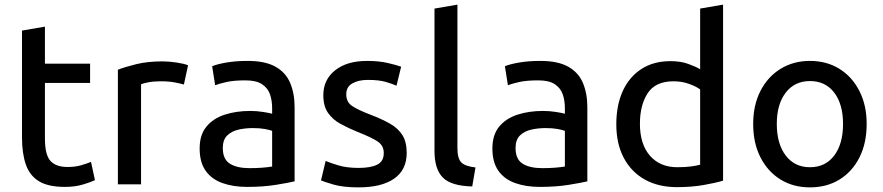

<svg xmlns="http://www.w3.org/2000/svg" viewBox="-20 -796 3813 829"><path d="M260 11Q188 11 148 -13.5Q108 -38 91.5 -86Q75 -134 75 -202V-664L174 -681V-521H369V-438H174V-199Q174 -127 198 -101Q222 -75 271 -75Q305 -75 330.5 -82.5Q356 -90 373 -97L390 -18Q371 -9 337 1Q303 11 260 11Z M489 0V-495Q520 -507 568.5 -519Q617 -531 682 -531Q710 -531 743 -526Q776 -521 792 -514L774 -431Q761 -435 735.5 -440Q710 -445 674 -445Q643 -445 620 -440.5Q597 -436 589 -432V0Z M1047 11Q987 11 940.5 -5.5Q894 -22 868 -58.5Q842 -95 842 -155Q842 -214 871.5 -249.5Q901 -285 950.5 -301Q1000 -317 1061 -317Q1089 -317 1117 -312.5Q1145 -308 1155 -305V-329Q1155 -361 1146 -388Q1137 -415 1112 -432Q1087 -449 1040 -449Q990 -449 958.5 -442Q927 -435 909 -428L896 -510Q917 -519 957.5 -526Q998 -533 1049 -533Q1125 -533 1169.5 -508Q1214 -483 1233 -437.5Q1252 -392 1252 -333V-13Q1227 -7 1172 2Q1117 11 1047 11ZM1057 -70Q1088 -70 1113 -72Q1138 -74 1155 -77V-231Q1145 -235 1123.5 -239Q1102 -243 1071 -243Q1040 -243 1010.5 -236.5Q981 -230 961.5 -211.5Q942 -193 942 -157Q942 -108 973 -89Q1004 -70 1057 -70Z M1529 13Q1461 13 1420.5 1Q1380 -11 1366 -17L1386 -101Q1405 -93 1441 -82Q1477 -71 1529 -71Q1580 -71 1608.5 -85Q1637 -99 1637 -135Q1637 -167 1611.5 -184.5Q1586 -202 1525 -226Q1483 -243 1449.5 -261.5Q1416 -280 1396 -309Q1376 -338 1376 -385Q1376 -452 1427 -492.5Q1478 -533 1565 -533Q1616 -533 1654.5 -524Q1693 -515 1712 -508L1692 -426Q1674 -434 1645 -442.5Q1616 -451 1568 -451Q1528 -451 1501.5 -436Q1475 -421 1475 -389Q1475 -356 1499.5 -339Q1524 -322 1579 -301Q1629 -282 1664 -262Q1699 -242 1717.5 -212.5Q1736 -183 1736 -136Q1736 -62 1681.5 -24.5Q1627 13 1529 13Z M2019 9Q1928 7 1892 -29.5Q1856 -66 1856 -144V-759L1955 -776V-157Q1955 -112 1971.5 -95Q1988 -78 2033 -73Z M2311 11Q2251 11 2204.5 -5.5Q2158 -22 2132 -58.5Q2106 -95 2106 -155Q2106 -214 2135.5 -249.5Q2165 -285 2214.5 -301Q2264 -317 2325 -317Q2353 -317 2381 -312.5Q2409 -308 2419 -305V-329Q2419 -361 2410 -388Q2401 -415 2376 -432Q2351 -449 2304 -449Q2254 -449 2222.5 -442Q2191 -435 2173 -428L2160 -510Q2181 -519 2221.5 -526Q2262 -533 2313 -533Q2389 -533 2433.5 -508Q2478 -483 2497 -437.5Q2516 -392 2516 -333V-13Q2491 -7 2436 2Q2381 11 2311 11ZM2321 -70Q2352 -70 2377 -72Q2402 -74 2419 -77V-231Q2409 -235 2387.5 -239Q2366 -243 2335 -243Q2304 -243 2274.5 -236.5Q2245 -230 2225.5 -211.5Q2206 -193 2206 -157Q2206 -108 2237 -89Q2268 -70 2321 -70Z M2903 12Q2823 12 2764.5 -20.5Q2706 -53 2673.5 -114Q2641 -175 2641 -259Q2641 -341 2668.5 -402Q2696 -463 2748.5 -497.5Q2801 -532 2875 -532Q2918 -532 2950.5 -520.5Q2983 -509 3003 -497V-759L3102 -776V-16Q3069 -6 3017.5 3Q2966 12 2903 12ZM2904 -74Q2940 -74 2965 -77.5Q2990 -81 3003 -85V-410Q2987 -422 2956 -433.5Q2925 -445 2888 -445Q2810 -445 2776.5 -393.5Q2743 -342 2743 -262Q2743 -173 2786.5 -123.5Q2830 -74 2904 -74Z M3477 13Q3405 13 3350 -21Q3295 -55 3263.5 -116.5Q3232 -178 3232 -261Q3232 -342 3263.5 -403.5Q3295 -465 3350.5 -499Q3406 -533 3477 -533Q3549 -533 3604 -499Q3659 -465 3690.5 -403.5Q3722 -342 3722 -261Q3722 -178 3691 -116.5Q3660 -55 3605 -21Q3550 13 3477 13ZM3477 -74Q3544 -74 3582 -124.5Q3620 -175 3620 -261Q3620 -346 3582 -396Q3544 -446 3477 -446Q3411 -446 3372.5 -396Q3334 -346 3334 -261Q3334 -175 3372.5 -124.5Q3411 -74 3477 -74Z"/></svg>

Font: Ubuntu Sans Medium
Style: Regular
Weight: 500
Designer: Dalton Maag Ltd
Foundry: Dalton Maag Ltd
Version: Version 1.006; ttfautohint (v1.8.4.7-5d5b)